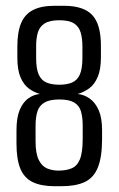

<svg xmlns="http://www.w3.org/2000/svg" viewBox="-20 -642 410 664"><path d="M169 2Q123 2 93.5 -12Q64 -26 50.5 -58.5Q37 -91 37 -146V-191Q37 -235 48 -261.5Q59 -288 77.5 -301.5Q96 -315 118 -317Q97 -323 79.5 -336Q62 -349 51 -374.5Q40 -400 40 -443V-481Q40 -531 53 -562Q66 -593 94.5 -607.5Q123 -622 169 -622H201Q269 -622 299 -590Q329 -558 329 -484V-444Q329 -402 318 -376Q307 -350 288.5 -336.5Q270 -323 248 -317Q271 -315 290.5 -301Q310 -287 321.5 -260.5Q333 -234 333 -191V-162Q333 -99 318.5 -63Q304 -27 273 -12.5Q242 2 192 2ZM182 -52Q209 -52 228 -60Q247 -68 256.5 -91.5Q266 -115 266 -163V-207Q266 -237 260 -257Q254 -277 236.5 -287.5Q219 -298 185 -298Q152 -298 134 -287.5Q116 -277 109.5 -257Q103 -237 103 -207V-154Q103 -111 114 -89Q125 -67 143 -59.5Q161 -52 182 -52ZM185 -349Q211 -349 229 -356.5Q247 -364 256 -384Q265 -404 265 -442V-481Q265 -509 259 -529.5Q253 -550 236 -561Q219 -572 185 -572Q152 -572 134.5 -561Q117 -550 111 -530Q105 -510 105 -483V-441Q105 -404 114 -384Q123 -364 141 -356.5Q159 -349 185 -349Z"/></svg>

Font: Smooch Sans Thin Medium
Style: Regular
Weight: 500
Version: Version 1.010